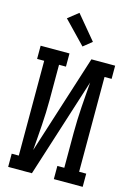

<svg xmlns="http://www.w3.org/2000/svg" viewBox="-143 -1053 786 1125"><g transform="rotate(15 250.0 -490.0)"><path d="M24 0V-80H67V-655H24V-735H199V-655H157V-441Q157 -402 155.5 -363.5Q154 -325 151.5 -287Q149 -249 146 -210.5Q143 -172 140 -133L332 -735H476V-655H433V-80H476V0H301V-80H343V-294Q343 -333 344.5 -371.5Q346 -410 348.5 -448Q351 -486 354 -524.5Q357 -563 360 -602L168 0ZM262 -794 131 -930 194 -980 314 -836Z"/></g></svg>

Font: Iosevka Curly Slab Medium
Style: Regular
Weight: 500
Monospace: yes
Designer: Belleve Invis
Foundry: Belleve Invis
Version: Version 22.1.2; ttfautohint (v1.8.4)